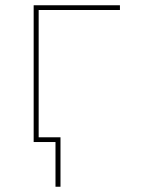

<svg xmlns="http://www.w3.org/2000/svg" viewBox="-20 -540 540 730"><path d="M191 170V0H108V-520H436V-502H127V-18H210V170Z"/></svg>

Font: Iosevka Term Curly Thin
Style: Regular
Weight: 100
Designer: Belleve Invis
Foundry: Belleve Invis
Version: Version 32.3.0